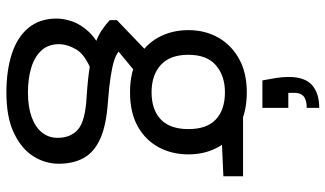

<svg xmlns="http://www.w3.org/2000/svg" viewBox="-234 -576 1042 615"><g transform="rotate(90 287.5 -269.0)"><path d="M277 232Q206 232 152.5 214.5Q99 197 69.5 161Q40 125 40 72Q40 47 49.5 20Q59 -7 82.5 -32Q106 -57 149 -77L213 -43Q156 -21 139 8Q122 37 122 64Q122 97 141.5 119Q161 141 196 152Q231 163 277 163Q322 163 354.5 151.5Q387 140 404.5 118.5Q422 97 422 68Q422 26 395 2.5Q368 -21 290 -25Q229 -29 188 -36Q147 -43 120.5 -52.5Q94 -62 76.5 -74Q59 -86 45 -99V-122L144 -217L223 -191L115 -102L128 -140Q139 -132 149 -125Q159 -118 176.5 -112.5Q194 -107 225.5 -102Q257 -97 309 -93Q381 -88 424 -69Q467 -50 486 -16.5Q505 17 505 65Q505 107 481.5 145Q458 183 407.5 207.5Q357 232 277 232ZM276 -164Q212 -164 167.5 -188.5Q123 -213 100 -255.5Q77 -298 77 -351Q77 -404 100.5 -446Q124 -488 168.5 -513Q213 -538 276 -538Q341 -538 385 -513Q429 -488 452 -446Q475 -404 475 -351Q475 -298 452 -255.5Q429 -213 385 -188.5Q341 -164 276 -164ZM276 -233Q332 -233 363 -262.5Q394 -292 394 -351Q394 -410 363 -439Q332 -468 276 -468Q223 -468 189.5 -439Q156 -410 156 -351Q156 -292 188.5 -262.5Q221 -233 276 -233ZM364 -455 339 -526H545V-463ZM326 -770V-730Q301 -730 289.5 -720.5Q278 -711 278 -692V-671H326V-588H238Q233 -614 230 -633.5Q227 -653 227 -672Q227 -724 253 -747Q279 -770 326 -770Z"/></g></svg>

Font: DM Sans 9pt
Style: Regular
Weight: 400
Designer: Colophon Foundry, Jonny Pinhorn
Foundry: Colophon Foundry
Version: Version 4.004;gftools[0.9.30]